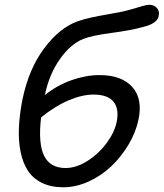

<svg xmlns="http://www.w3.org/2000/svg" viewBox="-20 -731 689 808"><path d="M246.1 57.1Q193.8 57.1 156 38.3Q118.2 19.5 96.9 -13.4Q75.7 -46.4 66.4 -93.3Q57.1 -140.1 59.6 -194.1Q62 -248 74.2 -311Q101.1 -441.4 166 -527.8Q231 -614.3 306.2 -641.1Q333.5 -650.9 365.7 -657.7Q397.9 -664.6 433.6 -670.7Q469.2 -676.8 485.8 -680.2Q509.8 -685.1 537.1 -693.1Q564.5 -701.2 581.8 -706.1Q599.1 -710.9 607.9 -710.9Q627.4 -710.9 639.9 -697.8Q652.3 -684.6 647.9 -664.1Q642.6 -631.8 581.1 -617.2Q529.8 -603 448 -592.3Q366.2 -581.5 330.1 -566.9Q276.9 -545.9 231.7 -481.7Q186.5 -417.5 168.9 -331.1Q221.2 -372.6 281.5 -393.8Q341.8 -415 398.9 -415Q492.2 -415 537.1 -364.5Q582 -314 562 -224.1Q550.8 -172.9 520.8 -122.3Q490.7 -71.8 449.2 -32Q407.7 7.8 354 32.5Q300.3 57.1 246.1 57.1ZM374 -333Q325.7 -333 268.3 -308.6Q210.9 -284.2 152.8 -236.8Q140.1 -126 165.8 -75Q191.4 -23.9 255.9 -23.9Q301.3 -23.9 348.6 -54.2Q396 -84.5 429.2 -129.6Q462.4 -174.8 471.2 -219.2Q481.9 -273.9 457.3 -303.5Q432.6 -333 374 -333Z"/></svg>

Font: Shantell Sans Bouncy
Style: Italic
Weight: 400
Italic angle: -11.31°
Designer: Stephen Nixon, Anya Danilova, Shantell Martin
Foundry: Arrow Type
Version: Version 1.006;[9816181b4]